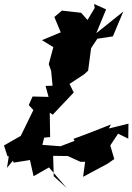

<svg xmlns="http://www.w3.org/2000/svg" viewBox="-35 -865 663 961"><path d="M439 -825 403 -765 371 -801 275 -812 237 -780 269 -703 175 -664 232 -629 209 -544 221 -510 228 -436 193 -435 208 -380 128 -382 109 -339 132 -314 69 -185 -15 -137 2 -84 87 -60 73 -83 11 -96 0 -25 30 -61 33 -51 115 -64 133 17 210 -27 299 76 234 17 231 -85 304 -84 368 -55H391L381 20L504 -46L537 -69L517 -137L556 -196L607 -171L608 -246L510 -222L520 -242L416 -201L333 -170L338 -160L268 -133L177 -140L186 -176L216 -179L214 -301L229 -291L334 -402L313 -445L386 -493L406 -511L421 -624L452 -671L530 -683L582 -807L447 -699L496 -818L436 -845Z"/></svg>

Font: Hussar Lance
Style: Italic
Weight: 700
Foundry: Cannot Into Space Fonts, PlusOne Fonts
Version: Version 2.27